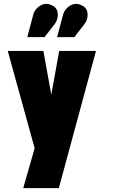

<svg xmlns="http://www.w3.org/2000/svg" viewBox="-20 -763 591 992"><path d="M262 -638Q273 -652 277 -670.5Q281 -689 275.5 -707Q270 -725 249 -735Q227 -747 206.5 -741.5Q186 -736 171.5 -721Q157 -706 152 -688L121 -571H210ZM416 -638Q427 -652 431 -670.5Q435 -689 429.5 -707Q424 -725 403 -735Q381 -747 360.5 -741.5Q340 -736 325.5 -721Q311 -706 306 -688L275 -571H364ZM100 209H284L476 -500H286L245 -274L204 -500H20L159 3Z"/></svg>

Font: Advent Pro Black
Style: Regular
Weight: 900
Version: Version 3.000